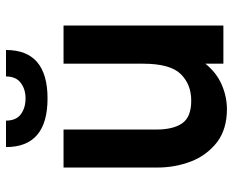

<svg xmlns="http://www.w3.org/2000/svg" viewBox="-87 -659 758 624"><g transform="rotate(-90 292.0 -347.0)"><path d="M249 11.5Q185 11.5 142.5 -20Q98.5 -54.5 79 -106Q59.5 -157.5 59.5 -214.5V-519.5H183V-217.5Q183 -163.5 203.2 -134Q223.5 -104.5 277 -104.5Q330 -104.5 363.5 -138.8Q397 -173 397 -261.5V-519.5H521V0H397V-58.5Q368 -22.5 329 -5.5Q290 11.5 249 11.5ZM284 -571.5Q126 -571.5 126 -706.5H212Q212 -673.5 232.8 -658.2Q253.5 -643 284 -643Q314.5 -643 335 -658.8Q355.5 -674.5 355.5 -706.5H441.5Q441.5 -571.5 284 -571.5Z"/></g></svg>

Font: Acari Sans
Style: Bold
Weight: 700
Designer: Alfredo Marco Pradil and Stefan Peev (font) & Cristiano Sobral (main changes)
Foundry: Alfredo Marco Pradil and Stefan Peev (font) & Cristiano Sobral (main changes)
Version: Version 1.063; ttfautohint (v1.8.3)